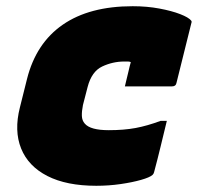

<svg xmlns="http://www.w3.org/2000/svg" viewBox="-20 -583 640 618"><path d="M407 -563Q453 -563 493 -555.5Q533 -548 560 -537.5Q587 -527 595 -517Q598 -514 596 -509L548 -316Q546 -305 534 -305H382L386 -322Q390 -337 393.5 -353Q397 -369 401 -383Q397 -385 392 -385Q387 -385 380 -385Q343 -385 309 -369Q275 -353 262 -303L247 -245Q243 -225 243.5 -210Q244 -195 253 -185Q271 -164 330 -164Q379 -164 416.5 -171Q454 -178 497 -194H517Q507 -153 497 -111.5Q487 -70 476 -29Q475 -24 471 -20Q462 -12 434 -4Q406 4 368 9.5Q330 15 290 15Q194 15 132.5 -16.5Q71 -48 48 -105Q25 -162 44 -237L67 -329Q96 -444 182 -503.5Q268 -563 407 -563Z"/></svg>

Font: Recursive Mn Lnr St Blk
Style: Italic
Weight: 900
Italic angle: -15°
Monospace: yes
Version: Version 1.079;hotconv 1.0.112;makeotfexe 2.5.65598; ttfautoh